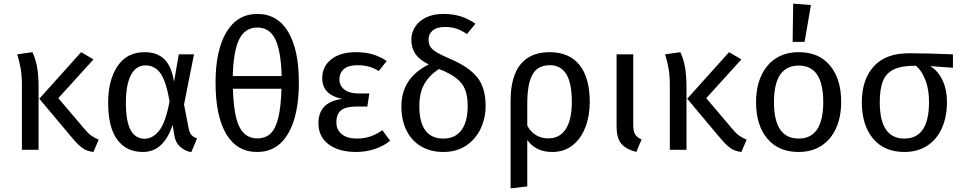

<svg xmlns="http://www.w3.org/2000/svg" viewBox="-20 -827 5308 1060"><path d="M193 -339V0H101V-357Q101 -410 94 -449Q87 -488 75 -527L159 -539Q175 -506 184 -460.5Q193 -415 193 -339ZM302 -285 448 -113Q467 -90 485 -77.5Q503 -65 525 -56L496 12Q460 8 436 -9Q412 -26 379 -65L197 -282L428 -539L496 -499Z M941 -376 967 -527H1051L996 -250L1022 -116Q1026 -95 1036 -83Q1046 -71 1068 -63L1036 13Q1001 7 974.5 -17Q948 -41 942 -82L933 -138Q884 12 769 12Q677 12 627 -56.5Q577 -125 577 -259Q577 -385 629 -462Q681 -539 778 -539Q846 -539 886 -501.5Q926 -464 941 -376ZM675 -259Q675 -158 701 -109.5Q727 -61 779 -61Q822 -61 858 -105Q894 -149 916 -267Q897 -380 865.5 -423Q834 -466 783 -466Q731 -466 703 -413Q675 -360 675 -259Z M1630 -372Q1630 -190 1570.5 -89Q1511 12 1400 12Q1288 12 1229 -87Q1170 -186 1170 -371Q1170 -549 1230 -649.5Q1290 -750 1401 -750Q1512 -750 1571 -651Q1630 -552 1630 -372ZM1265 -407H1535Q1531 -549 1499 -612Q1467 -675 1401 -675Q1334 -675 1301.5 -612Q1269 -549 1265 -407ZM1534 -337H1266Q1270 -189 1302 -126Q1334 -63 1400 -63Q1446 -63 1474 -90Q1502 -117 1516.5 -177Q1531 -237 1534 -337Z M2115 -490 2071 -435Q2043 -452 2015.5 -459.5Q1988 -467 1953 -467Q1905 -467 1879.5 -446.5Q1854 -426 1854 -388Q1854 -353 1882 -332Q1910 -311 1958 -311H2019L2008 -239H1952Q1890 -239 1863.5 -218.5Q1837 -198 1837 -151Q1837 -111 1866.5 -86.5Q1896 -62 1950 -62Q1990 -62 2024 -73.5Q2058 -85 2091 -108L2134 -50Q2097 -20 2048 -4Q1999 12 1945 12Q1851 12 1794.5 -30Q1738 -72 1738 -147Q1738 -264 1870 -281Q1759 -303 1759 -395Q1759 -461 1809.5 -500Q1860 -539 1944 -539Q1998 -539 2039 -526.5Q2080 -514 2115 -490Z M2661 -243Q2661 -174 2633 -115.5Q2605 -57 2552.5 -22.5Q2500 12 2428 12Q2359 12 2306.5 -18Q2254 -48 2225 -105Q2196 -162 2196 -240Q2196 -396 2347 -471Q2294 -498 2272.5 -530.5Q2251 -563 2251 -608Q2251 -646 2271.5 -678.5Q2292 -711 2332 -730.5Q2372 -750 2427 -750Q2482 -750 2524 -736.5Q2566 -723 2605 -696L2558 -639Q2527 -660 2499.5 -669Q2472 -678 2438 -678Q2391 -678 2368.5 -658.5Q2346 -639 2346 -608Q2346 -585 2356 -569Q2366 -553 2391 -538Q2416 -523 2467 -501Q2568 -458 2614.5 -400.5Q2661 -343 2661 -243ZM2562 -243Q2562 -297 2547.5 -333Q2533 -369 2499 -395.5Q2465 -422 2404 -446Q2350 -412 2322.5 -363Q2295 -314 2295 -240Q2295 -153 2328 -107.5Q2361 -62 2428 -62Q2493 -62 2527.5 -108.5Q2562 -155 2562 -243Z M3236 -264Q3236 -188 3212 -125Q3188 -62 3141.5 -25Q3095 12 3029 12Q2938 12 2891 -54V202L2799 213V-271Q2799 -404 2853.5 -471.5Q2908 -539 3014 -539Q3123 -539 3179.5 -468Q3236 -397 3236 -264ZM3137 -264Q3137 -368 3106.5 -417.5Q3076 -467 3016 -467Q2948 -467 2919.5 -415Q2891 -363 2891 -256V-133Q2910 -98 2940 -80.5Q2970 -63 3007 -63Q3070 -63 3103.5 -114.5Q3137 -166 3137 -264Z M3476 -141Q3476 -103 3486 -86Q3496 -69 3522 -57L3493 12Q3433 -4 3408.5 -35.5Q3384 -67 3384 -130V-527H3476Z M3770 -339V0H3678V-357Q3678 -410 3671 -449Q3664 -488 3652 -527L3736 -539Q3752 -506 3761 -460.5Q3770 -415 3770 -339ZM3879 -285 4025 -113Q4044 -90 4062 -77.5Q4080 -65 4102 -56L4073 12Q4037 8 4013 -9Q3989 -26 3956 -65L3774 -282L4005 -539L4073 -499Z M4624 -264Q4624 -182 4596 -119.5Q4568 -57 4515 -22.5Q4462 12 4389 12Q4278 12 4216 -62Q4154 -136 4154 -263Q4154 -345 4182 -407.5Q4210 -470 4263 -504.5Q4316 -539 4390 -539Q4501 -539 4562.5 -465Q4624 -391 4624 -264ZM4253 -263Q4253 -62 4389 -62Q4525 -62 4525 -264Q4525 -465 4390 -465Q4253 -465 4253 -263ZM4457 -799 4422 -596H4356L4359 -807Z M5241 -453 5115 -462Q5156 -439 5182 -387Q5208 -335 5208 -264Q5208 -182 5180 -119.5Q5152 -57 5099 -22.5Q5046 12 4973 12Q4862 12 4800 -62Q4738 -136 4738 -263Q4738 -387 4803.5 -460Q4869 -533 4998 -533Q5105 -533 5241 -527ZM5109 -264Q5109 -335 5088.5 -386.5Q5068 -438 5037 -464H5032Q4957 -464 4915 -444Q4873 -424 4855 -380.5Q4837 -337 4837 -263Q4837 -62 4973 -62Q5109 -62 5109 -264Z"/></svg>

Font: FiraGO
Style: Regular
Weight: 400
Designer: bBox Type
Foundry: bBox Type GmbH
Version: Version 1.001;April 20, 2020;FontCreator 12.0.0.2555 64-bit